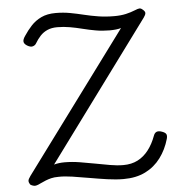

<svg xmlns="http://www.w3.org/2000/svg" viewBox="-64 -1064 1084 1143"><g transform="rotate(-5 477.5 -493.0)"><path d="M628 17Q584 17 531.5 9.5Q479 2 425.5 -7.5Q372 -17 325 -24Q278 -31 243 -30Q217 -30 199 -25.5Q181 -21 166 -15Q151 -9 132 0Q107 13 93.5 10.5Q80 8 71 1Q63 -11 63 -21Q63 -31 77 -50L691 -880Q678 -876 660.5 -874Q643 -872 622 -872Q579 -872 539.5 -879Q500 -886 462.5 -895.5Q425 -905 388 -911.5Q351 -918 313 -918Q279 -918 254 -907Q229 -896 211 -876.5Q193 -857 179 -833Q173 -822 159 -817.5Q145 -813 125 -825Q107 -836 105.5 -849.5Q104 -863 118 -883Q139 -915 164 -942Q189 -969 224.5 -986Q260 -1003 311 -1003Q356 -1003 396.5 -995.5Q437 -988 478 -978Q519 -968 563 -961Q607 -954 658 -954Q697 -954 727.5 -961Q758 -968 782 -978Q801 -986 810 -986.5Q819 -987 829 -978Q844 -966 843 -955.5Q842 -945 831 -930L223 -105Q237 -109 253 -111Q269 -113 286 -113Q331 -113 376.5 -105.5Q422 -98 467 -89.5Q512 -81 554.5 -73.5Q597 -66 634 -66Q683 -66 720 -85Q757 -104 784.5 -139.5Q812 -175 830 -224Q836 -241 848 -246Q860 -251 880 -244Q900 -237 905 -227Q910 -217 905 -199Q887 -136 850.5 -87Q814 -38 759 -10.5Q704 17 628 17Z"/></g></svg>

Font: Playwrite PL
Style: Regular
Weight: 400
Designer: Veronika Burian, José Scaglione
Foundry: TypeTogether
Version: Version 1.002